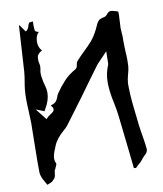

<svg xmlns="http://www.w3.org/2000/svg" viewBox="-92 -901 849 1002"><g transform="rotate(-10 332.5 -400.5)"><path d="M77.1 25.4Q72.3 15.6 66.4 5.9Q50.8 -19 47.9 -42L47.4 -102.5Q47.4 -153.3 48.8 -203.6Q50.3 -253.9 50.3 -306.2Q49.8 -340.3 47.9 -374Q45.9 -405.3 45.9 -436.5Q45.9 -481.4 53.7 -522.9Q58.6 -549.8 61 -577.1Q64 -619.6 75.7 -819.3H78.6Q96.7 -794.9 105 -782.2L109.9 -785.2Q119.6 -792.5 124 -809.1Q126 -817.9 129.6 -822.5Q133.3 -827.1 150.9 -827.1L150.4 -808.6Q150.4 -793.9 152.3 -778.8Q154.8 -771 172.4 -768.1Q153.3 -751.5 153.3 -717.8Q153.3 -688.5 171.4 -669.9Q146.5 -656.7 144 -639.6Q143.1 -632.8 143.1 -626Q143.1 -616.2 145.5 -606.7Q147.9 -597.2 147.9 -588.4Q147.9 -581.5 146.5 -575.7Q143.6 -563.5 143.6 -551.3Q143.6 -537.6 147 -524.4V-523.9Q148.4 -508.8 154.8 -487.8Q161.1 -466.8 161.1 -450.2Q161.1 -409.2 136.7 -368.7L129.4 -355L85.4 -372.6L132.8 -312.5Q142.6 -325.2 155.3 -332.5Q163.6 -337.4 170.7 -343.5Q177.7 -349.6 177.7 -358.4Q177.7 -367.2 168 -376.5L168.5 -379.9Q189 -385.3 196.8 -396Q204.6 -406.7 208 -418Q210.9 -427.2 215.8 -434.6Q237.8 -466.8 262.9 -494.1Q288.1 -521.5 325.7 -542.5Q336.4 -548.8 337.4 -565.9Q338.9 -575.7 343.3 -582Q363.3 -604.5 385.3 -625.5Q410.2 -648.9 432.6 -674.3Q458 -706.1 476.1 -748.5Q481 -761.7 489.7 -771.2Q498.5 -780.8 520.5 -784.7Q530.3 -786.1 539.6 -798.3Q548.8 -810.5 560.1 -810.5Q563.5 -810.5 567.9 -809.6Q592.8 -804.2 598.6 -799.8L599.1 -781.7Q599.1 -766.6 595.7 -714.4Q595.7 -699.7 597.2 -686Q598.6 -674.3 598.6 -657.2L598.1 -647Q598.1 -618.2 599.6 -589.8Q601.6 -565.9 601.6 -542.5Q601.6 -526.4 600.6 -510.7Q598.6 -490.2 592.3 -469.7Q585.4 -446.3 583.5 -422.4Q583.5 -363.8 589.8 -306.6Q591.3 -295.4 592.3 -283.7Q600.6 -196.3 611.3 -136.2Q617.2 -102.5 620.6 -68.8Q620.6 -51.3 606 -39.6Q593.3 -28.3 585.9 -17.3Q578.6 -6.3 562.5 5.4Q559.1 7.8 555.7 12.2Q552.2 16.6 548.3 19.5Q546.4 19.5 544.9 19L537.1 18.1L527.8 -68.4L506.3 -260.3Q502 -298.8 493.7 -336.4Q480 -397.9 480 -447.8Q480 -493.2 499.5 -539.1L501 -607.4L443.8 -547.4Q428.2 -525.4 425.8 -522.9L368.2 -444.3Q368.2 -441.9 231.4 -259.3Q221.7 -248 211.9 -240.2Q167.5 -202.1 153.8 -164.6L148.4 -150.9Q135.7 -121.1 135.7 -103Q135.7 -89.8 141.6 -76.7Q142.6 -75.7 142.6 -73.7Q142.1 -69.8 137.2 -60.1L132.8 -49.3L132.3 -48.3Q127.9 -43.9 127.9 -39.6Q126 -22 123.8 -12.5Q121.6 -2.9 115.7 2.4Q112.8 4.9 110.8 7.3Q108.9 9.8 106 12.2Q98.6 18.6 77.1 25.4Z"/></g></svg>

Font: Unutterable
Style: Regular
Weight: 400
Designer: GGBotNet
Foundry: f0n7.com
Version: 1.00